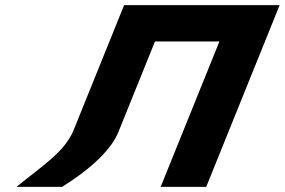

<svg xmlns="http://www.w3.org/2000/svg" viewBox="-20 -722 1099 741"><path d="M438.3 -215.9 578.1 -561.9H826.8L600.1 -0.9H775.9L1059.2 -702.1H883.4H634.7H459L262.5 -215.9C226.7 -134.3 147 -85 43.8 -0.9H219.6C331.9 -70.6 412.4 -147.1 438.3 -215.9Z"/></svg>

Font: Hussar
Style: BdWideOblFour
Weight: 700
Foundry: Cannot Into Space Fonts
Version: Version 2.00